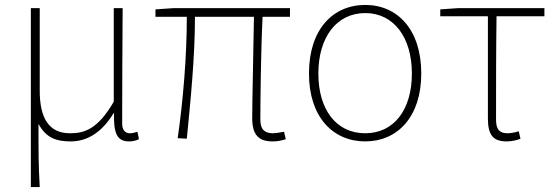

<svg xmlns="http://www.w3.org/2000/svg" viewBox="-20 -560 2254 778"><path d="M105 198H141C136 108 136 66 136 -58C167 0 210 13 267 13C332 13 392 -22 440 -101H442C440 -20 454 13 503 13C520 13 533 9 543 4L537 -26C523 -22 516 -20 506 -20C488 -20 475 -33 475 -59C475 -217 476 -368 477 -527H441V-148C375 -34 320 -20 263 -20C176 -20 141 -85 141 -192V-527H105Z M1084 13C1107 13 1122 9 1138 4L1131 -26C1108 -22 1095 -20 1086 -20C1051 -20 1035 -37 1035 -75C1035 -146 1037 -351 1044 -492H1155V-527H682L610 -522V-492H737C737 -330 722 -154 700 0L737 2C752 -152 770 -327 770 -492H1009C1007 -355 1002 -153 1002 -81C1002 -14 1028 13 1084 13Z M1460 13C1590 13 1687 -86 1687 -262C1687 -441 1590 -540 1460 -540C1329 -540 1232 -441 1232 -262C1232 -86 1329 13 1460 13ZM1460 -20C1343 -20 1270 -115 1270 -262C1270 -408 1343 -507 1460 -507C1576 -507 1649 -408 1649 -262C1649 -115 1576 -20 1460 -20Z M2033 13C2056 13 2078 7 2089 2L2082 -28C2069 -24 2052 -20 2036 -20C2003 -20 1990 -37 1990 -75C1990 -215 1990 -353 1992 -494H2186V-527H1836L1764 -522V-494H1957V-81C1957 -14 1977 13 2033 13Z"/></svg>

Font: Genne Gothic ExtraLight
Style: Regular
Weight: 250
Designer: Ryoko NISHIZUKA (kana & ideographs); Paul D. Hunt (Latin, Greek & Cyrillic); Wenlong ZHANG (bopomofo); Sandoll Communica
Foundry: Adobe Systems Incorporated
Version: Version 1.004;PS 1.004;hotconv 16.6.51;makeotf.lib2.5.65220